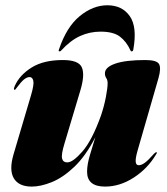

<svg xmlns="http://www.w3.org/2000/svg" viewBox="-20 -680 618 710"><path d="M558 -117Q563 -117 557 -109Q526.5 -57 475 -23.5Q423.5 10 368.5 10Q302 10 302 -45Q302 -72 313 -108.2Q324 -144.5 332.5 -172.5Q296.5 -102.5 254.5 -62.8Q212.5 -23 171.5 -6.5Q130.5 10 97.5 10Q49.5 10 31.2 -20.5Q13 -51 30 -109L94.5 -327Q106.5 -367.5 103.2 -381.2Q100 -395 89.5 -395Q80 -395 69.2 -386.5Q58.5 -378 43 -357Q38.5 -351 37.2 -349.5Q36 -348 34 -348Q28.5 -348 35 -363Q53 -403 97.2 -430.5Q141.5 -458 212.5 -458Q271 -458 282.8 -430.5Q294.5 -403 277 -345L218.5 -149.5Q206 -108.5 209.5 -94Q213 -79.5 229 -79.5Q249.5 -79.5 285 -120.2Q320.5 -161 353.5 -253Q365 -287 371.5 -321Q378 -355 378 -372Q378 -384 373 -391.2Q368 -398.5 368 -409Q368 -431.5 406.5 -444.8Q445 -458 517 -458Q560 -458 568.2 -443Q576.5 -428 566 -391L489 -124Q480.5 -94.5 481.8 -81.8Q483 -69 493 -69Q503 -69 515.2 -77.8Q527.5 -86.5 549 -111Q555 -117 558 -117ZM352 -563Q312 -563 276.2 -546.8Q240.5 -530.5 206.5 -493.5Q203.5 -490 200.5 -490Q195 -490 198 -497Q226 -580.5 275 -620.5Q324 -660.5 377 -660.5Q431.5 -660.5 459.8 -620.5Q488 -580.5 473 -497Q472 -490 466.5 -490Q463.5 -490 462.5 -493.5Q447.5 -526.5 423.2 -544.8Q399 -563 352 -563Z"/></svg>

Font: Fraunces 144pt S000 Black
Style: Italic
Weight: 900
Italic angle: -16°
Version: Version 1.000; ttfautohint (v1.8.3)